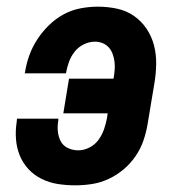

<svg xmlns="http://www.w3.org/2000/svg" viewBox="-20 -548 540 576"><path d="M206 8Q179 8 153.5 4Q128 0 105.5 -11Q83 -22 66 -40Q49 -58 39.5 -81Q30 -104 28 -130Q26 -156 30 -182L31 -192H155V-187Q152 -171 153.5 -154.5Q155 -138 162 -124.5Q169 -111 183.5 -104Q198 -97 215 -97Q232 -97 248.5 -105.5Q265 -114 275.5 -128.5Q286 -143 292 -160Q298 -177 301 -194L303 -208H170L187 -312H320L321 -314Q323 -326 324 -338.5Q325 -351 323.5 -363Q322 -375 318 -386Q314 -397 306.5 -405.5Q299 -414 288 -418.5Q277 -423 265 -423Q248 -423 231.5 -415Q215 -407 204 -393Q193 -379 187 -362.5Q181 -346 178 -329V-328H54L55 -331Q59 -357 68 -382Q77 -407 92 -430Q107 -453 127 -472.5Q147 -492 171 -505Q195 -518 221.5 -523Q248 -528 273 -528Q303 -528 331 -522Q359 -516 381.5 -500.5Q404 -485 419.5 -462Q435 -439 442 -412Q449 -385 448.5 -355.5Q448 -326 443 -297L423 -177Q419 -152 410.5 -127Q402 -102 387 -80Q372 -58 351.5 -40.5Q331 -23 306.5 -11.5Q282 0 256.5 4Q231 8 206 8Z"/></svg>

Font: Iosevka Term Curly Extrabold
Style: Italic
Weight: 800
Italic angle: -9°
Designer: Belleve Invis
Foundry: Belleve Invis
Version: Version 32.3.0